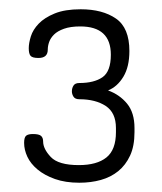

<svg xmlns="http://www.w3.org/2000/svg" viewBox="-20 -751 349 414"><path d="M150 -395Q189 -395 209.5 -411.5Q230 -428 230 -466V-475Q230 -508 208 -522.5Q186 -537 151 -537Q142 -537 138.5 -542.5Q135 -548 135 -554Q135 -561 138.5 -566.5Q142 -572 151 -572Q183 -572 201 -584.5Q219 -597 219 -633Q219 -694 153 -694Q132 -694 118 -689Q104 -684 96.5 -676.5Q89 -669 86 -660.5Q83 -652 83 -644Q83 -626 63 -626Q50 -626 46 -630.5Q42 -635 42 -647Q42 -658 46.5 -672.5Q51 -687 63.5 -700Q76 -713 98 -722Q120 -731 154 -731Q201 -731 230 -711Q259 -691 259 -641Q259 -607 246 -585.5Q233 -564 213 -556Q238 -547 254 -527.5Q270 -508 270 -475V-466Q270 -436 260.5 -415.5Q251 -395 235 -382Q219 -369 197.5 -363Q176 -357 151 -357Q121 -357 98.5 -365Q76 -373 61 -385.5Q46 -398 39 -413Q32 -428 32 -443Q32 -455 36.5 -458.5Q41 -462 51 -462Q64 -462 68.5 -458Q73 -454 73 -446Q73 -430 89.5 -412.5Q106 -395 150 -395Z"/></svg>

Font: AkaAcidDosis
Style: Light
Weight: 300
Designer: Edgar Tolentino, Pablo Impallari, Igino Marini, Aka-Acid
Foundry: Edgar Tolentino, Pablo Impallari, Igino Marini, Aka-Acid
Version: Version 1.007